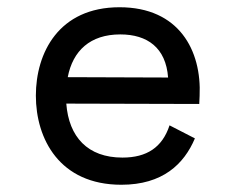

<svg xmlns="http://www.w3.org/2000/svg" viewBox="-20 -500 650 530"><path d="M79 -236C79 -117 144 10 315 10C429 10 488 -47 518 -118L448 -154C428 -93 385 -65 318 -65C222 -65 170 -122 163 -214L530 -213L531 -235C537 -361 474 -480 310 -480C142 -480 79 -354 79 -236ZM167 -287C181 -360 229 -405 312 -405C387 -405 438 -368 444 -286Z"/></svg>

Font: Necto Mono
Style: Regular
Weight: 400
Designer: Marco Condello
Foundry: Collletttivo
Version: Version 1.300;Glyphs 3.2 (3217)